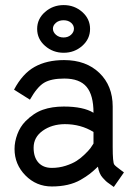

<svg xmlns="http://www.w3.org/2000/svg" viewBox="-20 -742 558 767"><path d="M191.4 -627.4Q191.4 -613.8 203.6 -603Q215.8 -592.3 233.9 -592.3Q252 -592.3 263.7 -603Q275.4 -613.8 275.4 -627.4Q275.4 -641.1 263.9 -651.1Q252.4 -661.1 233.9 -661.1Q215.3 -661.1 203.4 -650.9Q191.4 -640.6 191.4 -627.4ZM159.9 -558.8Q128.4 -586.4 128.4 -626.5Q128.4 -666.5 159.9 -694.1Q191.4 -721.7 234.4 -721.7Q277.3 -721.7 308.6 -694.1Q339.8 -666.5 339.8 -626.5Q339.8 -586.4 308.6 -558.8Q277.3 -531.2 234.4 -531.2Q191.4 -531.2 159.9 -558.8ZM114.3 -151.9Q114.3 -113.8 133.5 -92.5Q152.8 -71.3 187 -71.3Q215.8 -71.3 242.4 -79.8Q269 -88.4 286.1 -99.4Q303.2 -110.4 319.1 -126Q335 -141.6 341.3 -150.1Q347.7 -158.7 353.5 -168.5V-214.8Q302.7 -246.1 238.8 -246.1Q187 -245.6 150.6 -219.7Q114.3 -193.8 114.3 -151.9ZM430.2 -155.3Q430.2 -92.8 436.5 -84.5Q439.5 -80.6 445.6 -75.7Q451.7 -70.8 461.2 -63.7Q470.7 -56.6 475.1 -53.2L434.6 4.9Q431.2 2 419.7 -5.9Q408.2 -13.7 403.3 -18.3Q398.4 -22.9 390.6 -31.5Q382.8 -40 378.2 -51Q373.5 -62 371.1 -76.2Q353.5 -59.1 339.1 -47.9Q324.7 -36.6 301.8 -23.4Q278.8 -10.3 250 -3.7Q221.2 2.9 187 2.9Q125 2.9 81.5 -41.3Q38.1 -85.4 38.1 -147Q38.1 -175.8 49.3 -205.8Q60.5 -235.8 81.5 -257.3Q114.3 -290.5 150.9 -303.5Q187.5 -316.4 234.9 -316.4Q313 -316.4 353.5 -291.5Q353.5 -361.8 325.9 -395Q298.3 -428.2 236.8 -428.2Q184.6 -428.2 156.5 -411.6Q128.4 -395 99.6 -343.8L36.1 -383.8Q69.8 -447.8 118.4 -474.9Q167 -502 235.8 -502Q323.7 -502 377 -450.7Q430.2 -399.4 430.2 -316.4Z"/></svg>

Font: FantasqueSansM Nerd Font
Style: Regular
Weight: 400
Monospace: yes
Designer: Jany Belluz
Version: Version 1.8.0 ; ttfautohint (v1.8.2);Nerd Fonts 3.4.0